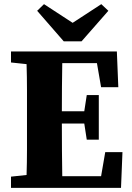

<svg xmlns="http://www.w3.org/2000/svg" viewBox="-20 -905 635 925"><path d="M192 -885 330 -795 468 -885 502 -853 373 -706H287L159 -853ZM33 -604V-657H543L550 -485H467L447 -601H280Q279 -544 278.5 -486Q278 -428 278 -369H386L398 -447H456V-232H398L386 -310H278Q278 -241 278.5 -179Q279 -117 280 -56H467L487 -172H570L563 0H33V-54L108 -62Q110 -123 110 -185Q110 -247 110 -310V-347Q110 -409 110 -471.5Q110 -534 108 -596Z"/></svg>

Font: Source Serif 4
Style: Bold
Weight: 700
Designer: Frank Grießhammer
Foundry: Adobe
Version: Version 4.005;hotconv 1.1.0;makeotfexe 2.6.0